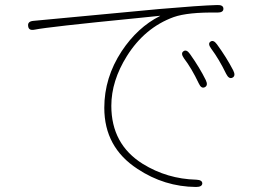

<svg xmlns="http://www.w3.org/2000/svg" viewBox="-20 -716 1040 764"><path d="M785 14Q784 28 760 28Q634 27 527 -44Q395 -130 395 -287Q395 -407 464 -512Q527 -607 616 -652Q620 -654 615 -653L517 -643Q172 -609 118 -598Q94 -593 92 -612Q89 -631 113 -633L613 -680Q774 -694 844 -696Q869 -697 869 -681Q869 -666 845 -666Q728 -668 671 -648Q556 -606 485 -493Q423 -394 423 -295Q423 -142 548 -64Q645 -4 761 -1Q785 0 785 14ZM795 -369Q781 -362 771 -384Q742 -445 712 -484Q698 -504 710 -512Q722 -521 736 -501Q775 -446 799 -397Q809 -376 795 -369ZM905 -407Q891 -400 880 -422Q852 -480 820 -523Q806 -542 817 -550Q829 -559 843 -540Q881 -488 908 -436Q919 -414 905 -407Z"/></svg>

Font: Resource Han Rounded KR ExtraLight
Style: Regular
Weight: 250
Designer: Cyano Hao (round all glyphs); Ryoko NISHIZUKA 西塚涼子 (kana, bopomofo & ideographs); Paul D. Hunt (Latin, Greek & Cyrillic)
Foundry: Cyano Hao
Version: 0.990